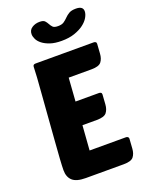

<svg xmlns="http://www.w3.org/2000/svg" viewBox="-169 -1008 838 1092"><g transform="rotate(-20 250.5 -462.5)"><path d="M155 0Q99 0 75 -22Q51 -44 51 -85Q51 -105 54 -153.5Q57 -202 62 -264Q67 -326 72 -395Q77 -464 82 -525Q87 -586 90 -632Q93 -678 93 -695Q93 -710 109 -710H461Q467 -710 472 -707Q477 -704 477 -696L473 -637Q471 -607 456.5 -588.5Q442 -570 397 -570H259L249 -429H391Q397 -429 402 -426Q407 -423 407 -415L403 -356Q401 -326 386.5 -307.5Q372 -289 327 -289H240L229 -140H449Q455 -140 460 -136.5Q465 -133 465 -126L461 -67Q459 -37 444.5 -18.5Q430 0 385 0ZM294 -780Q253 -780 225 -789.5Q197 -799 179 -813Q161 -827 153 -843.5Q145 -860 145 -874Q145 -899 165 -912Q185 -925 211 -925Q234 -925 242.5 -916Q251 -907 257 -895.5Q263 -884 271.5 -875Q280 -866 303 -866Q326 -866 339 -875Q352 -884 363 -895.5Q374 -907 389 -916Q404 -925 431 -925Q474 -925 474 -894Q474 -877 462.5 -857Q451 -837 428.5 -820Q406 -803 372.5 -791.5Q339 -780 294 -780Z"/></g></svg>

Font: PoetsenOne
Style: Regular
Weight: 400
Designer: Rodrigo Fuenzalida, Pablo Impallari
Foundry: Pablo Impallari, Rodrigo Fuenzalida
Version: Version 1.000; ttfautohint (v0.8) -G 200 -r 50